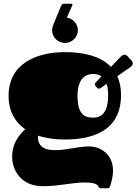

<svg xmlns="http://www.w3.org/2000/svg" viewBox="-20 -796 731 1028"><path d="M327 -49C464 -49 628 -88 628 -287C628 -327 621 -360 608 -388L679 -437C687 -443 691 -450 691 -457C691 -462 689 -467 685 -471L661 -497C657 -500 653 -503 647 -503C641 -503 634 -500 627 -493L574 -438C514 -501 414 -517 327 -517C180 -517 26 -458 26 -283C26 -198 62 -141 115 -104C81 -73 45 -28 45 44C45 111 89 201 210 201C298 201 364 181 436 181C477 181 501 188 508 204C509 207 511 212 520 212H556C565 212 568 206 569 203C576 179 585 152 585 116C585 34 522 -12 458 -12C391 -12 343 8 272 8C207 8 183 -22 183 -61C183 -64 183 -67 183 -70C228 -55 278 -49 327 -49ZM500 -326C502 -323 506 -321 510 -321C513 -321 515 -322 518 -324L551 -347C556 -331 559 -311 559 -286C559 -189 520 -166 479 -166C436 -166 395 -180 395 -283C395 -386 448 -400 479 -400C495 -400 510 -396 523 -387L492 -354C489 -352 488 -348 488 -344C488 -341 489 -338 490 -337ZM397 -634C397 -668 370 -697 338 -702L365 -763C367 -766 368 -769 368 -771C368 -774 365 -776 359 -776H323C312 -776 311 -771 306 -762L268 -670C264 -660 259 -646 259 -634C259 -597 290 -566 328 -566C365 -566 397 -597 397 -634Z"/></svg>

Font: Fascinate
Style: Regular
Weight: 900
Designer: Astigmatic (AOETI)
Foundry: Astigmatic (AOETI)
Version: Version 1.000